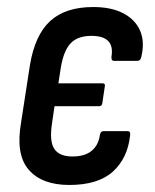

<svg xmlns="http://www.w3.org/2000/svg" viewBox="-20 -518 440 546"><path d="M177 8Q99 8 61.5 -35.5Q24 -79 40 -170L65 -332Q79 -418 122.5 -458Q166 -498 245 -498Q297 -498 331 -480Q365 -462 378.5 -430.5Q392 -399 382 -357Q380 -345 371 -345H304Q296 -345 297 -357Q307 -416 240 -416Q201 -416 181 -395Q161 -374 153 -326L146 -281H272Q280 -281 278 -272L271 -225Q270 -216 262 -216H135L128 -168Q120 -116 134.5 -94.5Q149 -73 186 -73Q221 -73 240.5 -89Q260 -105 264 -134Q266 -145 274 -145H343Q352 -145 350 -133Q343 -68 301 -30Q259 8 177 8Z"/></svg>

Font: Sofia Sans Condensed SemiBold
Style: Italic
Weight: 600
Italic angle: -9°
Version: Version 4.100